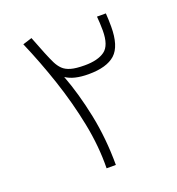

<svg xmlns="http://www.w3.org/2000/svg" viewBox="-128 -809 843 913"><g transform="rotate(-20 293.0 -352.0)"><path d="M256.3 0Q258.3 -110.8 234.6 -229.2Q210.9 -347.7 171.6 -465.1Q132.3 -582.5 85.9 -689.5L132.3 -704.1Q152.3 -652.3 166.5 -617.2Q180.7 -582 191.4 -560.5Q202.1 -539.1 216.8 -524.7Q231.4 -510.3 257.1 -502.9Q282.7 -495.6 327.1 -495.6Q393.1 -495.6 428.2 -521Q463.4 -546.4 463.4 -622.1Q463.4 -641.6 462.4 -659.9Q461.4 -678.2 460 -693.4H504.9Q507.3 -660.6 507.3 -626Q507.3 -527.3 464.6 -488.5Q421.9 -449.7 329.6 -449.7Q254.9 -449.7 215.3 -477.1Q252.9 -378.4 278.1 -255.9Q303.2 -133.3 303.2 0Z"/></g></svg>

Font: Cascadia Code NF ExtraLight
Style: Regular
Weight: 200
Monospace: yes
Designer: Aaron Bell
Foundry: Saja Typeworks
Version: Version 2404.023; ttfautohint (v1.8.4)